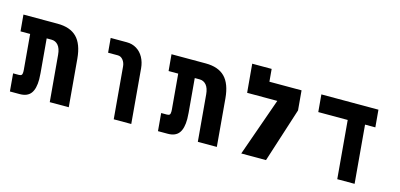

<svg xmlns="http://www.w3.org/2000/svg" viewBox="-64 -1102 3128 1503"><g transform="rotate(15 1500.0 -350.5)"><path d="M265 -476H225.5L249.5 -201Q252 -172 252 -151Q252 -74.5 224 -37.2Q196 0 134 0H55L42.5 -143.5H89Q104.5 -143.5 110.8 -150.2Q117 -157 117 -175Q117 -184.5 116.5 -190.5L91.5 -476H13.5L1.5 -609H279Q380.5 -609 434.2 -555.2Q488 -501.5 498.5 -385L532 0H378L345 -376Q340.5 -426 319 -451Q297.5 -476 265 -476Z M798 -492H719L708.5 -609H839.5Q884 -609 919 -587.5Q954 -566 974.8 -528Q995.5 -490 1000 -442L1038.5 0H896.5L860 -417.5Q857.5 -448.5 840.2 -470.2Q823 -492 798 -492Z M1465 -476H1425.5L1449.5 -201Q1452 -172 1452 -151Q1452 -74.5 1424 -37.2Q1396 0 1334 0H1255L1242.5 -143.5H1289Q1304.5 -143.5 1310.8 -150.2Q1317 -157 1317 -175Q1317 -184.5 1316.5 -190.5L1291.5 -476H1213.5L1201.5 -609H1479Q1580.5 -609 1634.2 -555.2Q1688 -501.5 1698.5 -385L1732 0H1578L1545 -376Q1540.5 -426 1519 -451Q1497.5 -476 1465 -476Z M2258 -599.5 2272 -440.5 2130.5 0H1930L2096 -470.5H1851.5L1831 -701H1988.5L1997.5 -599.5Z M2667 -469H2428.5L2416 -609H2878.5L2891 -469H2807.5L2848.5 0H2708Z"/></g></svg>

Font: JuliaMono Black
Style: Italic
Weight: 900
Italic angle: -9°
Monospace: yes
Designer: cormullion
Foundry: corm
Version: Version 0.057; ttfautohint (v1.8.4)